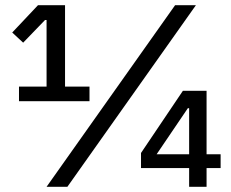

<svg xmlns="http://www.w3.org/2000/svg" viewBox="-20 -718 889 738"><path d="M53 -329V-385H159V-641H153L69 -554L27 -593L126 -698H230V-385H324V-329ZM159 0 653 -698H733L239 0ZM707 0V-72H522V-130L683 -369H774V-125H828V-72H774V0ZM707 -302H702L582 -125H707Z"/></svg>

Font: IBM Plex Sans Devanagari Text
Style: Regular
Weight: 450
Designer: Mike Abbink, Paul van der Laan, Pieter van Rosmalen, Erin McLaughlin
Foundry: Bold Monday
Version: Version 1.1